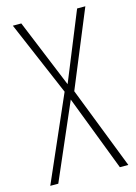

<svg xmlns="http://www.w3.org/2000/svg" viewBox="-111 -774 590 834"><g transform="rotate(-15 184.5 -357.0)"><path d="M9 0H45L192 -339L322 0H360L216 -370L358 -714H321L196 -407L70 -714H32L175 -379Z"/></g></svg>

Font: Kathrein 37 Thin Condensed
Style: Regular
Weight: 250
Width: 3
Designer: Lazydogs Typefoundry, based on Open Sans by Ascender Corporation
Foundry: Lazydogs Typefoundry
Version: Version 1.003;PS 001.003;hotconv 1.0.88;makeotf.lib2.5.64775